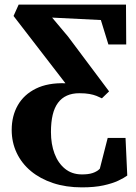

<svg xmlns="http://www.w3.org/2000/svg" viewBox="-20 -563 588 829"><path d="M333.5 246Q265 246 209.2 227.5Q153.5 209 113.5 175.8Q73.5 142.5 52 97Q30.5 51.5 30.5 -2Q30.5 -62.5 57 -108.8Q83.5 -155 135.2 -180.5Q187 -206 262.5 -203.5L38.5 -494L60.5 -543H524L525 -371H448L415.5 -476.5L205 -487L273.5 -405.5L451 -168.5L420 -138.5Q409 -144 396.5 -149Q384 -154 366.5 -157.2Q349 -160.5 322.5 -160.5Q292 -160.5 269 -150.2Q246 -140 230.5 -119.2Q215 -98.5 207.5 -67Q200 -35.5 200 7Q200 59.5 215.5 100.5Q231 141.5 260.5 165.5Q290 189.5 331.5 190Q361 190.5 380.2 184Q399.5 177.5 411 165.5L445 32.5H522L529.5 195Q516 205 490.8 217Q465.5 229 426.8 237.5Q388 246 333.5 246Z"/></svg>

Font: Merriweather 48pt ExtraBold
Style: Regular
Weight: 800
Version: Version 2.100